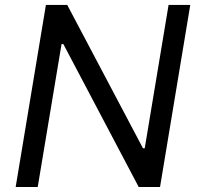

<svg xmlns="http://www.w3.org/2000/svg" viewBox="-20 -747 793 767"><path d="M740.1 -727.3 619.3 0H534.1L233 -571H225.9L130.7 0H42.6L163.4 -727.3H248.6L551.1 -154.8H558.2L653.4 -727.3Z"/></svg>

Font: Karasuma Gothic
Style: Italic
Weight: 400
Italic angle: -9.39999°
Designer: Rasmus Andersson / Ryoko Nishizuka
Foundry: Genbu
Version: Version 1.00